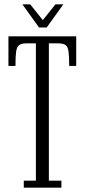

<svg xmlns="http://www.w3.org/2000/svg" viewBox="-20 -868 392 888"><path d="M90 0V-32.5H146V-667.5H103Q79 -667.5 68.2 -659.2Q57.5 -651 54.5 -628.2Q51.5 -605.5 51.5 -563H19V-700H332.5V-563H300Q300 -605.5 297.2 -628.2Q294.5 -651 283.8 -659.2Q273 -667.5 249 -667.5H206V-32.5H264V0ZM160.5 -741 83.5 -848H119.5L178 -775L236.5 -848H273L196 -741Z"/></svg>

Font: Imbue Thin 10pt Light
Style: Regular
Weight: 300
Version: Version 1.102